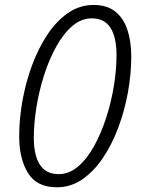

<svg xmlns="http://www.w3.org/2000/svg" viewBox="-20 -766 599 795"><path d="M215.5 9.5Q132.5 9.5 96 -49.5Q59.5 -108.5 59.5 -201.5Q59.5 -274 73.2 -350.2Q87 -426.5 113.2 -497Q139.5 -567.5 177 -623.8Q214.5 -680 262.5 -712.8Q310.5 -745.5 367.5 -745.5Q423 -745.5 457.2 -718.2Q491.5 -691 507.5 -642.8Q523.5 -594.5 523.5 -532Q523.5 -460 509.8 -384Q496 -308 469.8 -237.8Q443.5 -167.5 406 -111.8Q368.5 -56 320.5 -23.2Q272.5 9.5 215.5 9.5ZM223 -45Q266.5 -45 303.8 -77Q341 -109 370.2 -162.2Q399.5 -215.5 420.2 -280.2Q441 -345 451.8 -412Q462.5 -479 462.5 -537.5Q462.5 -611.5 437.5 -650.8Q412.5 -690 360 -690Q316.5 -690 279.2 -658Q242 -626 212.5 -572.5Q183 -519 162.2 -453.8Q141.5 -388.5 130.8 -321.5Q120 -254.5 120 -196Q120 -122.5 145.2 -83.8Q170.5 -45 223 -45Z"/></svg>

Font: Epilogue Light
Style: Italic
Weight: 300
Italic angle: -12°
Designer: Tyler Finck
Foundry: Etcetera Type Co
Version: Version 2.111; ttfautohint (v1.8.3)